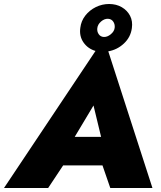

<svg xmlns="http://www.w3.org/2000/svg" viewBox="-54 -941 808 961"><path d="M348 -802Q352 -836 373 -863Q394 -890 425.5 -905.5Q457 -921 492 -921Q528 -921 555.5 -905Q583 -889 597 -862Q611 -835 606 -800Q600 -755 566.5 -723.5Q533 -692 488 -684L709 0H498L459 -113H262L187 0H-34L424 -686Q386 -697 364 -728.5Q342 -760 348 -802ZM433 -800Q431 -783 440 -770Q449 -757 465 -756Q483 -755 500.5 -769.5Q518 -784 520 -802Q522 -819 513 -832.5Q504 -846 487 -847Q469 -848 452 -833.5Q435 -819 433 -800ZM414 -413 320 -256H452Z"/></svg>

Font: Jost* Heavy
Style: Italic
Weight: 800
Italic angle: -10°
Version: Version 3.7